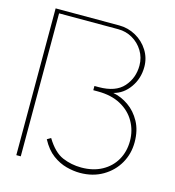

<svg xmlns="http://www.w3.org/2000/svg" viewBox="-101 -745 759 834"><g transform="rotate(15 278.5 -328.5)"><path d="M47 0V-660H333Q373 -660 408 -640.5Q443 -621 464 -587.5Q485 -554 485 -514Q485 -462 456.5 -421.5Q428 -381 384 -370Q421 -363 454 -340Q487 -317 508 -278.5Q529 -240 529 -187Q529 -135 504.5 -92Q480 -49 435.5 -23Q391 3 333 3Q304 3 272 -5.5Q240 -14 210 -36Q180 -58 157 -101L174 -111Q208 -55 248 -38Q288 -21 333 -21Q386 -21 425.5 -42.5Q465 -64 486.5 -101.5Q508 -139 508 -187Q508 -234 485.5 -273.5Q463 -313 420.5 -336Q378 -359 318 -359H297V-378H316Q392 -378 427.5 -418Q463 -458 463 -514Q463 -550 445 -579.5Q427 -609 397.5 -626Q368 -643 333 -643H67V0Z"/></g></svg>

Font: Lil Grotesk Thin
Style: Regular
Weight: 100
Designer: Bastien Sozeau
Foundry: NBR — Bastien Sozeau
Version: Version 3.003; ttfautohint (v1.8.4.7-5d5b);gftools[0.9.33]